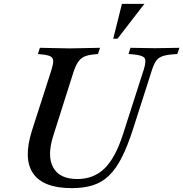

<svg xmlns="http://www.w3.org/2000/svg" viewBox="-20 -960 947 992"><path d="M351 12Q204 12 151.5 -63.5Q99 -139 145 -285L245 -596Q255 -628 255 -644.5Q255 -661 241 -668.5Q227 -676 195 -679L176 -681L186 -713L341 -710L497 -713L486 -681L466 -679Q433 -676 413.5 -666.5Q394 -657 381 -636Q368 -615 356 -576L255 -258Q222 -154 255 -94.5Q288 -35 379 -35Q464 -35 520 -89.5Q576 -144 615 -265L723 -601Q737 -646 726.5 -660.5Q716 -675 668 -679L644 -681L654 -713L780 -711L907 -713L896 -681L870 -679Q836 -676 816.5 -668.5Q797 -661 785.5 -644Q774 -627 764 -595L667 -292Q639 -205 609 -146Q579 -87 543 -52.5Q507 -18 460.5 -3Q414 12 351 12ZM565 -760 610 -940H726L587 -760Z"/></svg>

Font: Baskervville SemiBold
Style: Italic
Weight: 600
Italic angle: -18°
Version: Version 1.100